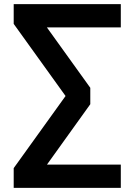

<svg xmlns="http://www.w3.org/2000/svg" viewBox="-20 -725 648 925"><path d="M46 180V85L312 -285V-240L46 -610V-705H562V-593H178L180 -629L415 -302V-223L179 106L177 68H562V180Z"/></svg>

Font: Nunito Sans 8pt
Style: Bold
Weight: 700
Version: Version 3.101;gftools[0.9.27]